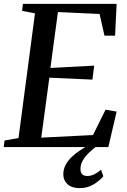

<svg xmlns="http://www.w3.org/2000/svg" viewBox="-26 -763 660 996"><path d="M-6.5 0 -2.5 -34 70 -47 155.5 -694 88.5 -706.5 93 -743H579L571 -578H516L490.5 -690.5L274.5 -700.5L235.5 -410.5L462.5 -422.5L453.5 -350L230 -360L188 -49L456.5 -62.5L521.5 -194L579 -184L536 0ZM386.5 213Q346.5 212.5 324.5 192.8Q302.5 173 302.5 141.5Q302.5 114 315 91.2Q327.5 68.5 347.5 49.8Q367.5 31 391.5 15.5Q415.5 0 439 -13L464.5 -25L485 -11.5Q457.5 8 436.2 28.5Q415 49 403.2 70Q391.5 91 391.5 113Q391 132 400.5 141Q410 150 426 150Q445 150 462.5 141.5Q480 133 498 117.5L510 151.5Q491.5 174 459.8 193.5Q428 213 386.5 213Z"/></svg>

Font: Merriweather 60pt Medium
Style: Italic
Weight: 500
Italic angle: -7.8°
Version: Version 2.101